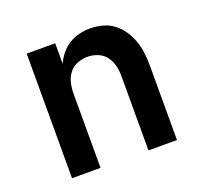

<svg xmlns="http://www.w3.org/2000/svg" viewBox="-98 -640 796 753"><g transform="rotate(-20 300.0 -264.0)"><path d="M81 0V-520H200V-434Q209 -455 224 -473.5Q239 -492 259 -504.5Q279 -517 302 -522.5Q325 -528 348 -528Q374 -528 400 -521Q426 -514 446.5 -498Q467 -482 481.5 -460Q496 -438 504.5 -413Q513 -388 516 -362Q519 -336 519 -310V0H400V-310Q400 -332 395 -353.5Q390 -375 377 -392.5Q364 -410 343 -418.5Q322 -427 300 -427Q278 -427 257 -418.5Q236 -410 223 -392.5Q210 -375 205 -353.5Q200 -332 200 -310V0Z"/></g></svg>

Font: Iosevka SS04 Extended
Style: Bold
Weight: 700
Width: 7
Monospace: yes
Designer: Belleve Invis
Foundry: Belleve Invis
Version: Version 19.0.0; ttfautohint (v1.8.4)